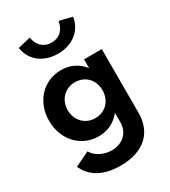

<svg xmlns="http://www.w3.org/2000/svg" viewBox="-239 -879 1100 1244"><g transform="rotate(-30 311.0 -257.0)"><path d="M29.5 -233.2Q29.5 -285.9 46.6 -330.9Q63.6 -375.9 94.3 -409.1Q125 -442.3 167.3 -461.1Q209.5 -480 260 -480Q310.5 -480 352.3 -459.5Q394.1 -439.1 425 -400.5V-465.5H557.7V12.7Q557.7 64.5 540.9 108.2Q524.1 151.8 490.5 183.4Q456.8 215 406.1 232.5Q355.5 250 287.3 250Q193.2 250 130 215.7Q66.8 181.4 37.3 114.5L145.9 61.8Q155.5 78.6 170.2 92.3Q185 105.9 203.4 115.5Q221.8 125 243.2 130.2Q264.5 135.5 287.3 135.5Q317.7 135.5 343 126.1Q368.2 116.8 386.4 99.8Q404.5 82.7 414.8 58.6Q425 34.5 425 5V-65Q394.1 -26.4 352.3 -5.9Q310.5 14.5 260 14.5Q209.5 14.5 167.3 -4.5Q125 -23.6 94.3 -56.8Q63.6 -90 46.6 -135.5Q29.5 -180.9 29.5 -233.2ZM168.6 -232.7Q168.6 -203.6 178.4 -179.1Q188.2 -154.5 205.7 -136.6Q223.2 -118.6 247 -108.6Q270.9 -98.6 299.1 -98.6Q327.3 -98.6 351.1 -108.6Q375 -118.6 392.3 -136.6Q409.5 -154.5 419.1 -179.1Q428.6 -203.6 428.6 -232.7Q428.6 -262.3 419.1 -286.8Q409.5 -311.4 392.3 -329.1Q375 -346.8 351.1 -356.8Q327.3 -366.8 299.1 -366.8Q270.9 -366.8 247 -356.8Q223.2 -346.8 205.7 -328.9Q188.2 -310.9 178.4 -286.4Q168.6 -261.8 168.6 -232.7ZM298.6 -580.9Q257.3 -580.9 222 -592.5Q186.8 -604.1 160.5 -625.2Q134.1 -646.4 117.5 -675.7Q100.9 -705 95.9 -740.5L190.9 -763.6Q193.6 -744.5 201.4 -726.6Q209.1 -708.6 222.3 -694.8Q235.5 -680.9 254.5 -672.7Q273.6 -664.5 298.6 -664.5Q323.6 -664.5 342.7 -672.7Q361.8 -680.9 375 -694.8Q388.2 -708.6 395.9 -726.6Q403.6 -744.5 406.4 -763.6L501.4 -740.5Q496.8 -705 480 -675.7Q463.2 -646.4 436.8 -625.2Q410.5 -604.1 375.5 -592.5Q340.5 -580.9 298.6 -580.9Z"/></g></svg>

Font: Spartan
Style: Bold
Weight: 700
Designer: Matt Bailey, Mirko Velimirovic
Foundry: Matt Bailey
Version: Version 1.005